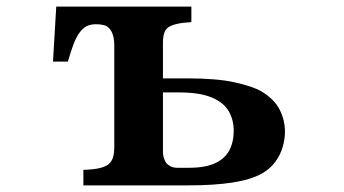

<svg xmlns="http://www.w3.org/2000/svg" viewBox="-20 -560 1040 580"><path d="M149.9 -540H558.1V-493.2Q531.7 -491.7 514.6 -487.8Q497.6 -483.9 487.8 -477.1Q479 -470.2 475.6 -458.7Q472.2 -447.3 472.2 -430.2V-323.2H549.8Q635.7 -323.2 690.2 -311Q744.6 -298.8 771 -283.2Q809.1 -259.8 825 -228.3Q840.8 -196.8 840.8 -162.1Q840.8 -139.2 833.7 -115.2Q826.7 -91.3 811 -70.3Q795.4 -49.3 770 -35.2Q737.3 -17.1 681.6 -8.5Q626 0 548.8 0H231.9V-46.9Q262.2 -47.9 280.3 -52Q298.3 -56.2 308.1 -64Q318.4 -73.2 321.8 -86.2Q325.2 -99.1 325.2 -117.2V-421.9Q325.2 -440.4 321.5 -452.9Q317.9 -465.3 311 -473.1Q304.2 -481.4 293.9 -484.1Q283.7 -486.8 270 -486.8Q252.9 -486.8 241 -480.5Q229 -474.1 219.2 -460Q209.5 -446.3 201.7 -425.3Q193.8 -404.3 185.1 -374H140.1ZM472.2 -101.1Q472.2 -92.8 474.6 -84.2Q477.1 -75.7 481.9 -67.9Q487.3 -61.5 495.6 -57.4Q503.9 -53.2 515.1 -53.2H550.8Q600.1 -53.2 629.6 -66.9Q659.2 -80.6 672.6 -105.7Q686 -130.9 686 -164.1Q686 -199.2 670.2 -225.3Q654.3 -251.5 618.2 -266.1Q582 -280.8 521 -280.8H472.2Z"/></svg>

Font: BIZ UDMincho
Style: Bold
Weight: 700
Monospace: yes
Designer: TypeBank Co., Ltd.
Foundry: Morisawa Inc.
Version: Version 1.06